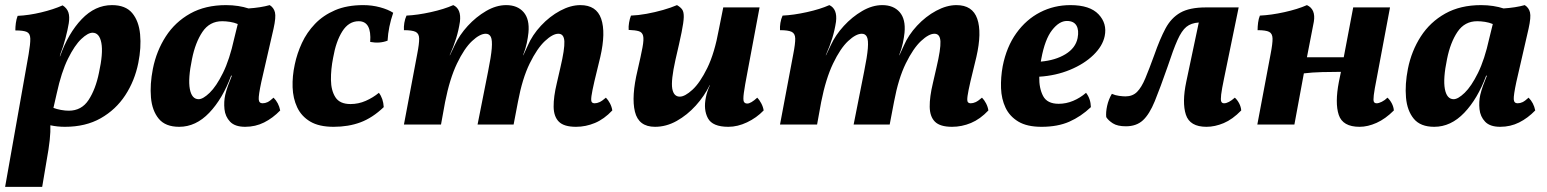

<svg xmlns="http://www.w3.org/2000/svg" viewBox="-22 -487 6050 751"><path d="M-2 244 90 -275Q97 -316 96.5 -336Q96 -356 83 -362Q70 -368 38 -368Q38 -382 40 -397Q42 -412 47 -425Q91 -427 139 -438.5Q187 -450 223 -466Q240 -455 245.5 -438.5Q251 -422 247 -396Q243 -371 234 -337Q225 -303 215 -278L212 -267H213Q245 -357 297.5 -412Q350 -467 416 -467Q469 -467 495 -436Q521 -405 526 -353Q531 -301 519 -241Q505 -171 468 -114.5Q431 -58 372 -24.5Q313 9 232 9Q202 9 175 3Q176 27 172.5 60.5Q169 94 160 143L143 244ZM200 -122 187 -65Q200 -60 216.5 -57Q233 -54 247 -54Q297 -54 324.5 -96Q352 -138 365 -202Q382 -279 374.5 -319Q367 -359 340 -359Q322 -359 296 -334.5Q270 -310 244 -257.5Q218 -205 200 -122Z M1033 -467Q1049 -457 1053.5 -438.5Q1058 -420 1048 -375L1000 -166Q989 -114 990 -98.5Q991 -83 1005 -83Q1015 -83 1024.5 -87.5Q1034 -92 1048 -105Q1068 -85 1074 -55Q1045 -25 1011 -8Q977 9 937 9Q897 9 878 -11Q859 -31 856 -60Q853 -89 859 -116Q863 -133 870 -152.5Q877 -172 885 -191H882Q849 -101 796.5 -46Q744 9 679 9Q625 9 599 -22.5Q573 -54 568.5 -105.5Q564 -157 576 -218Q590 -288 626.5 -344.5Q663 -401 722 -434Q781 -467 862 -467Q887 -467 909.5 -463.5Q932 -460 950 -454Q997 -457 1033 -467ZM729 -256Q713 -179 720.5 -139Q728 -99 755 -99Q772 -99 798 -124Q824 -149 850 -201.5Q876 -254 894 -336L908 -393Q894 -399 877.5 -401.5Q861 -404 847 -404Q798 -404 770 -362.5Q742 -321 729 -256Z M1283 9Q1226 9 1191.5 -11.5Q1157 -32 1140.5 -67Q1124 -102 1122.5 -145.5Q1121 -189 1131 -235Q1140 -278 1159 -319Q1178 -360 1210 -393.5Q1242 -427 1288.5 -447Q1335 -467 1399 -467Q1433 -467 1464.5 -458.5Q1496 -450 1516 -437Q1497 -382 1494 -328Q1463 -316 1426 -323Q1432 -404 1381 -404Q1342 -404 1317 -364.5Q1292 -325 1281 -261Q1272 -216 1272.5 -174.5Q1273 -133 1290 -106.5Q1307 -80 1349 -80Q1380 -80 1408.5 -92.5Q1437 -105 1460 -124Q1477 -102 1479 -68Q1435 -26 1388 -8.5Q1341 9 1283 9Z M2231 9Q2184 9 2164 -11Q2144 -31 2143.5 -69.5Q2143 -108 2156 -162L2170 -223Q2187 -295 2185.5 -325Q2184 -355 2162 -355Q2140 -355 2109.5 -326.5Q2079 -298 2050 -239Q2021 -180 2004 -89L1987 0H1846L1887 -207Q1899 -266 1901.5 -298Q1904 -330 1898 -342.5Q1892 -355 1878 -355Q1855 -355 1824.5 -326.5Q1794 -298 1765.5 -238.5Q1737 -179 1719 -88L1703 0H1558L1610 -276Q1618 -317 1617.5 -336.5Q1617 -356 1603.5 -362.5Q1590 -369 1558 -369Q1557 -382 1559.5 -397.5Q1562 -413 1568 -426Q1611 -428 1663 -439.5Q1715 -451 1751 -467Q1783 -452 1777 -402Q1772 -369 1762.5 -338Q1753 -307 1737 -271H1738L1757 -311Q1775 -350 1807.5 -385.5Q1840 -421 1879.5 -444Q1919 -467 1958 -467Q2002 -467 2026 -439.5Q2050 -412 2045 -359Q2043 -340 2038.5 -318.5Q2034 -297 2024 -271H2025L2042 -308Q2060 -350 2094 -386.5Q2128 -423 2169 -445Q2210 -467 2248 -467Q2311 -467 2329.5 -413.5Q2348 -360 2326 -264L2303 -169Q2294 -130 2291.5 -111.5Q2289 -93 2292.5 -88Q2296 -83 2304 -83Q2313 -83 2323 -87.5Q2333 -92 2348 -105Q2357 -96 2364 -82.5Q2371 -69 2373 -55Q2341 -21 2305 -6Q2269 9 2231 9Z M2540 9Q2476 9 2461.5 -50Q2447 -109 2472 -213Q2485 -269 2491 -301Q2497 -333 2493.5 -347Q2490 -361 2476.5 -365Q2463 -369 2437 -370Q2436 -383 2438.5 -398Q2441 -413 2446 -426Q2474 -427 2507 -433Q2540 -439 2571.5 -448Q2603 -457 2626 -467Q2640 -459 2646.5 -449.5Q2653 -440 2652.5 -420Q2652 -400 2644 -360.5Q2636 -321 2620 -253Q2602 -172 2607.5 -140.5Q2613 -109 2637 -109Q2657 -109 2686.5 -136Q2716 -163 2744.5 -221Q2773 -279 2790 -373L2807 -458H2949L2902 -207Q2891 -150 2887.5 -123.5Q2884 -97 2887.5 -89.5Q2891 -82 2901 -82Q2915 -82 2940 -105Q2948 -97 2955.5 -83Q2963 -69 2965 -55Q2937 -26 2900 -8.5Q2863 9 2827 9Q2765 9 2747 -24.5Q2729 -58 2739 -106Q2741 -117 2745 -129Q2749 -141 2755 -154H2754Q2733 -111 2699.5 -74Q2666 -37 2625 -14Q2584 9 2540 9Z M3702 9Q3655 9 3635 -11Q3615 -31 3614.5 -69.5Q3614 -108 3627 -162L3641 -223Q3658 -295 3656.5 -325Q3655 -355 3633 -355Q3611 -355 3580.5 -326.5Q3550 -298 3521 -239Q3492 -180 3475 -89L3458 0H3317L3358 -207Q3370 -266 3372.5 -298Q3375 -330 3369 -342.5Q3363 -355 3349 -355Q3326 -355 3295.5 -326.5Q3265 -298 3236.5 -238.5Q3208 -179 3190 -88L3174 0H3029L3081 -276Q3089 -317 3088.5 -336.5Q3088 -356 3074.5 -362.5Q3061 -369 3029 -369Q3028 -382 3030.5 -397.5Q3033 -413 3039 -426Q3082 -428 3134 -439.5Q3186 -451 3222 -467Q3254 -452 3248 -402Q3243 -369 3233.5 -338Q3224 -307 3208 -271H3209L3228 -311Q3246 -350 3278.5 -385.5Q3311 -421 3350.5 -444Q3390 -467 3429 -467Q3473 -467 3497 -439.5Q3521 -412 3516 -359Q3514 -340 3509.5 -318.5Q3505 -297 3495 -271H3496L3513 -308Q3531 -350 3565 -386.5Q3599 -423 3640 -445Q3681 -467 3719 -467Q3782 -467 3800.5 -413.5Q3819 -360 3797 -264L3774 -169Q3765 -130 3762.5 -111.5Q3760 -93 3763.5 -88Q3767 -83 3775 -83Q3784 -83 3794 -87.5Q3804 -92 3819 -105Q3828 -96 3835 -82.5Q3842 -69 3844 -55Q3812 -21 3776 -6Q3740 9 3702 9Z M4052 9Q3995 9 3961 -11.5Q3927 -32 3911 -66Q3895 -100 3893.5 -142Q3892 -184 3900 -228Q3915 -304 3953.5 -357.5Q3992 -411 4046.5 -439Q4101 -467 4165 -467Q4241 -467 4275 -431Q4309 -395 4299 -346Q4291 -307 4255 -272Q4219 -237 4163.5 -214Q4108 -191 4043 -187Q4042 -142 4058 -111.5Q4074 -81 4119 -81Q4148 -81 4175.5 -92.5Q4203 -104 4226 -124Q4244 -101 4245 -68Q4206 -31 4160.5 -11Q4115 9 4052 9ZM4051 -257Q4050 -251 4049 -246Q4106 -251 4145.5 -275Q4185 -299 4193 -338Q4199 -369 4188.5 -387Q4178 -405 4151 -405Q4121 -405 4093 -369Q4065 -333 4051 -257Z M4697 9Q4632 9 4616.5 -38.5Q4601 -86 4618 -167L4667 -399Q4637 -397 4618.5 -382Q4600 -367 4583.5 -330Q4567 -293 4545 -226Q4516 -143 4495 -91.5Q4474 -40 4448.5 -16.5Q4423 7 4382 7Q4349 7 4331 -4.5Q4313 -16 4305 -29Q4303 -48 4308.5 -73Q4314 -98 4327 -120Q4340 -114 4355.5 -112Q4371 -110 4380 -110Q4408 -110 4425.5 -127.5Q4443 -145 4458 -181Q4473 -217 4493 -272Q4515 -335 4537 -376Q4559 -417 4595 -437.5Q4631 -458 4695 -458H4823L4766 -181Q4757 -138 4754.5 -117Q4752 -96 4755 -89.5Q4758 -83 4766 -83Q4783 -83 4808 -105Q4818 -96 4825 -82.5Q4832 -69 4833 -55Q4799 -20 4764.5 -5.5Q4730 9 4697 9Z M4896 0 4948 -276Q4956 -317 4955.5 -336.5Q4955 -356 4942 -362.5Q4929 -369 4897 -369Q4897 -383 4899 -398.5Q4901 -414 4906 -426Q4950 -428 5002 -439.5Q5054 -451 5090 -467Q5125 -451 5117 -402L5090 -263H5234L5271 -458H5415L5363 -181Q5354 -136 5351.5 -115Q5349 -94 5352 -88.5Q5355 -83 5363 -83Q5371 -83 5383 -89Q5395 -95 5405 -105Q5415 -96 5422 -82.5Q5429 -69 5430 -55Q5397 -22 5362.5 -6.5Q5328 9 5296 9Q5230 9 5214.5 -37.5Q5199 -84 5215 -167L5223 -206Q5189 -206 5149.5 -205Q5110 -204 5078 -200L5041 0Z M5942 -467Q5958 -457 5962.5 -438.5Q5967 -420 5957 -375L5909 -166Q5898 -114 5899 -98.5Q5900 -83 5914 -83Q5924 -83 5933.5 -87.5Q5943 -92 5957 -105Q5977 -85 5983 -55Q5954 -25 5920 -8Q5886 9 5846 9Q5806 9 5787 -11Q5768 -31 5765 -60Q5762 -89 5768 -116Q5772 -133 5779 -152.5Q5786 -172 5794 -191H5791Q5758 -101 5705.5 -46Q5653 9 5588 9Q5534 9 5508 -22.5Q5482 -54 5477.5 -105.5Q5473 -157 5485 -218Q5499 -288 5535.5 -344.5Q5572 -401 5631 -434Q5690 -467 5771 -467Q5796 -467 5818.5 -463.5Q5841 -460 5859 -454Q5906 -457 5942 -467ZM5638 -256Q5622 -179 5629.5 -139Q5637 -99 5664 -99Q5681 -99 5707 -124Q5733 -149 5759 -201.5Q5785 -254 5803 -336L5817 -393Q5803 -399 5786.5 -401.5Q5770 -404 5756 -404Q5707 -404 5679 -362.5Q5651 -321 5638 -256Z"/></svg>

Font: Vollkorn
Style: Bold Italic
Weight: 700
Italic angle: -11°
Designer: Friedrich Althausen
Foundry: Friedrich Althausen
Version: Version 5.000; ttfautohint (v1.8.3)